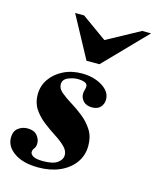

<svg xmlns="http://www.w3.org/2000/svg" viewBox="-111 -801 724 889"><g transform="rotate(15 251.0 -356.5)"><path d="M157 11Q85 11 42.5 -18Q0 -47 0 -90Q0 -121 19.5 -136Q39 -151 64 -151Q95 -151 110 -133.5Q125 -116 125 -96Q125 -79 117.5 -70Q110 -61 110 -50Q110 -40 123.5 -31.5Q137 -23 172 -23Q220 -23 241 -39Q262 -55 262 -75Q262 -97 242.5 -116Q223 -135 194 -153.5Q165 -172 136 -194.5Q107 -217 87.5 -246Q68 -275 68 -315Q68 -356 90.5 -389Q113 -422 152.5 -442Q192 -462 242 -462Q280 -462 311 -450.5Q342 -439 361 -419.5Q380 -400 380 -374Q380 -353 366.5 -337.5Q353 -322 326 -322Q299 -322 284.5 -337Q270 -352 270 -371Q270 -382 273 -391.5Q276 -401 276 -408Q276 -422 262 -427Q248 -432 231 -432Q206 -432 182.5 -421.5Q159 -411 159 -388Q159 -368 179 -351Q199 -334 228.5 -316Q258 -298 287 -275Q316 -252 336 -221Q356 -190 356 -146Q356 -99 330 -63.5Q304 -28 259.5 -8.5Q215 11 157 11ZM246 -524 138 -724H181L301 -638L459 -724H502L308 -524Z"/></g></svg>

Font: Libre Bodoni
Style: Bold Italic
Weight: 700
Italic angle: -13°
Version: Version 2.005;gftools[0.9.23]